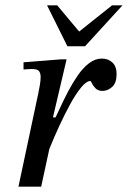

<svg xmlns="http://www.w3.org/2000/svg" viewBox="-20 -698 478 718"><path d="M144 -90 183 -249Q192 -267 205 -295.5Q218 -324 234.5 -355.5Q251 -387 270.5 -415.5Q290 -444 313 -461.5Q336 -479 361 -479Q384 -479 400 -464.5Q416 -450 416 -421Q416 -388 399.5 -373Q383 -358 363 -358Q347 -358 337.5 -367.5Q328 -377 324 -386Q320 -395 318 -395Q303 -395 283 -370.5Q263 -346 242 -307.5Q221 -269 201.5 -226.5Q182 -184 167 -147Q152 -110 144 -90ZM134 0H49L123 -348Q126 -362 129 -379.5Q132 -397 132 -410Q132 -424 126 -432Q120 -440 99 -440Q91 -440 79.5 -439Q68 -438 68 -438V-465L207 -476H229L178 -259H190ZM298 -525H232L156 -678H194L276 -580L399 -678H438Z"/></svg>

Font: STIX Two Text
Style: Italic
Weight: 400
Italic angle: -12°
Designer: Ross Mills, John Hudson & Paul Hanslow, Tiro Typeworks Ltd; with prior portions MicroPress Inc. and Coen Hoffman, Elsevi
Foundry: Tiro Typeworks Ltd
Version: Version 2.13 b171